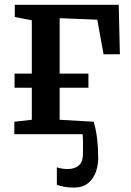

<svg xmlns="http://www.w3.org/2000/svg" viewBox="-20 -576 564 824"><path d="M297.5 229Q275.5 229 256.8 225.8Q238 222.5 224 217V142Q232.5 145.5 246.2 147.5Q260 149.5 271 149.5Q298.5 149.5 317.2 135Q336 120.5 336 83.5Q336 62 336.2 40Q336.5 18 334.5 0H41.5V-53.5L116.5 -62V-199.5H42.5V-260H116.5V-489L43.5 -503V-555.5H489.5L494.5 -343H424.5L397.5 -491.5L236 -498V-260H359.5V-199.5H236V-62L382 -53.5Q392 -20.5 396.8 18.8Q401.5 58 401.5 103Q401.5 133.5 391 162.8Q380.5 192 357.5 210.5Q334.5 229 297.5 229Z"/></svg>

Font: Merriweather SemiBold
Style: Regular
Weight: 600
Version: Version 2.100